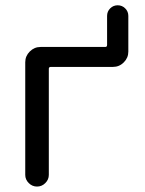

<svg xmlns="http://www.w3.org/2000/svg" viewBox="-20 -724 546 724"><path d="M463.9 -529.3Q463.9 -505.9 446.8 -488.8Q429.7 -471.7 406.2 -471.7H171.9Q164.1 -471.7 164.1 -464.8V-64.5Q164.1 -46.9 150.9 -33.7Q137.7 -20.5 119.6 -20.5Q101.6 -20.5 88.4 -33.7Q75.2 -46.9 75.2 -64.5V-489.3Q75.2 -512.7 92.3 -529.8Q109.4 -546.9 132.8 -546.9H377Q383.8 -546.9 383.8 -554.7V-664.1Q383.8 -680.7 395.5 -692.4Q407.2 -704.1 423.8 -704.1Q440.4 -704.1 452.1 -692.4Q463.9 -680.7 463.9 -664.1Z"/></svg>

Font: Gen Jyuu Gothic P Regular
Style: Regular
Weight: 400
Designer: [Source Han Sans]
Ryoko NISHIZUKA  (kana & ideographs); Paul D. Hunt (Latin, Greek & Cyrillic); Wenlong ZHANG  (bopomofo
Version: Version 1.002.20150607